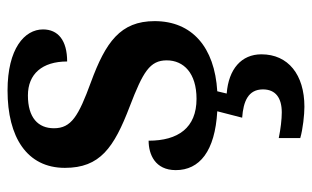

<svg xmlns="http://www.w3.org/2000/svg" viewBox="-179 -408 827 509"><g transform="rotate(-90 234.5 -153.5)"><path d="M206 240C291 240 345 197 345 126C345 73 306 39 241 34L247 9C364 2 433 -58 433 -157C433 -248 377 -287 271 -326C181 -359 149 -378 149 -424C149 -466 177 -493 236 -493C293 -493 326 -455 326 -389C382 -389 411 -413 411 -453C411 -502 360 -547 249 -547C126 -547 44 -496 44 -395C44 -302 97 -265 207 -223C298 -188 329 -170 329 -125C329 -80 295 -46 227 -46C150 -46 116 -95 116 -173C80 -173 38 -156 38 -101C38 -38 88 3 194 9L177 75C220 78 252 91 252 130C252 164 229 180 191 180C173 180 147 177 123 172V229C147 236 185 240 206 240Z"/></g></svg>

Font: Noto Serif Gurmukhi SemiBold
Style: Regular
Weight: 600
Designer: Vaibhav Singh and the Monotype Design Team
Foundry: Monotype Imaging Inc.
Version: Version 2.004